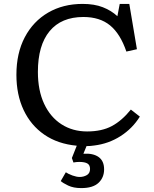

<svg xmlns="http://www.w3.org/2000/svg" viewBox="-20 -734 791 983"><path d="M396 229Q356 229 329 216Q302 203 291 193L317 148Q330 157 351 164.5Q372 172 388 172Q408 172 424.5 162.5Q441 153 441 131Q441 111 427.5 103Q414 95 386 95Q370 95 356 98L348 75L373 12Q276 3 207 -44.5Q138 -92 101 -170.5Q64 -249 64 -351Q64 -462 107 -543.5Q150 -625 226.5 -669.5Q303 -714 403 -714Q463 -714 506.5 -697Q550 -680 581 -651L593 -714H642L681 -482L627 -470Q596 -561 543.5 -604Q491 -647 407 -647Q294 -647 234 -574.5Q174 -502 174 -366Q174 -271 206 -202.5Q238 -134 295 -97.5Q352 -61 426 -61Q501 -61 552.5 -88.5Q604 -116 650 -173L696 -137Q658 -76 597 -37Q536 2 462 11Q443 14 423 14L407 53Q457 50 485 70Q513 90 513 133Q513 175 484.5 202Q456 229 396 229Z"/></svg>

Font: Literata 7pt
Style: Regular
Weight: 400
Designer: Latin by Veronika Burian and Jose Scaglione. Greek by Irene Vlachou. Cyrillic by Vera Evstafieva.
Foundry: TypeTogether
Version: Version 3.002